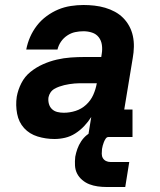

<svg xmlns="http://www.w3.org/2000/svg" viewBox="-20 -548 640 768"><path d="M198 8Q163 8 130.5 -2Q98 -12 76.5 -35.5Q55 -59 48.5 -93Q42 -127 47 -161Q52 -189 65.5 -215.5Q79 -242 102 -260.5Q125 -279 152 -291Q179 -303 207 -309.5Q235 -316 263 -318Q291 -320 318 -320H385L387 -333Q390 -351 387.5 -368.5Q385 -386 375 -399Q365 -412 348.5 -417.5Q332 -423 314 -423Q297 -423 280.5 -419.5Q264 -416 249 -406Q234 -396 224 -381.5Q214 -367 210 -350H85Q90 -376 100.5 -400Q111 -424 127.5 -445.5Q144 -467 166.5 -483.5Q189 -500 213 -510Q237 -520 263 -524Q289 -528 314 -528Q336 -528 358 -525.5Q380 -523 400.5 -517Q421 -511 439.5 -501Q458 -491 472.5 -476.5Q487 -462 497 -443.5Q507 -425 511.5 -404Q516 -383 515.5 -360.5Q515 -338 511 -316L477 -110H510V0H332L345 -80Q333 -61 317 -44Q301 -27 281.5 -14.5Q262 -2 240.5 3Q219 8 198 8ZM235 -97Q259 -97 282.5 -104.5Q306 -112 324.5 -129Q343 -146 353 -168.5Q363 -191 367 -214L368 -215H318Q308 -215 298 -215Q288 -215 278 -214Q268 -213 257.5 -211.5Q247 -210 237 -207.5Q227 -205 217 -201.5Q207 -198 197.5 -192.5Q188 -187 182 -178Q176 -169 174 -159Q172 -146 175.5 -133Q179 -120 188 -111.5Q197 -103 209.5 -100Q222 -97 235 -97ZM406 200Q388 200 370.5 197.5Q353 195 337.5 189Q322 183 309 172Q296 161 288.5 146.5Q281 132 280 114.5Q279 97 281 79Q284 63 289.5 47.5Q295 32 304.5 17.5Q314 3 327.5 -8Q341 -19 356.5 -26Q372 -33 388 -36Q404 -39 420 -39L414 0Q407 0 402.5 7Q398 14 395.5 20.5Q393 27 391 34Q389 41 388 48Q387 57 387 67Q387 77 391.5 84.5Q396 92 404 96Q412 100 422 100H497L481 200Z"/></svg>

Font: Iosevka Etoile XBdObl
Style: Regular
Weight: 800
Italic angle: -9°
Designer: Belleve Invis
Foundry: Belleve Invis
Version: Version 15.5.2; ttfautohint (v1.8.4)